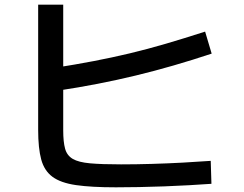

<svg xmlns="http://www.w3.org/2000/svg" viewBox="-20 -775 1040 820"><path d="M475 25Q370 25 304.5 15.5Q239 6 204 -20Q169 -46 156 -94Q143 -142 143 -220V-755H250V-218Q250 -169 258 -140Q266 -111 290.5 -96.5Q315 -82 364.5 -77.5Q414 -73 497 -73Q560 -73 628 -75Q696 -77 761 -80.5Q826 -84 880 -88L883 10Q840 13 788 16Q736 19 681 21Q626 23 573 24Q520 25 475 25ZM212 -485Q301 -499 379.5 -514Q458 -529 533.5 -547Q609 -565 687.5 -588Q766 -611 856 -640L884 -546Q719 -491 560 -452.5Q401 -414 228 -388Z"/></svg>

Font: M PLUS 2 Medium
Style: Regular
Weight: 500
Designer: Coji Morishita
Foundry: UNDERFOREST DESIGN
Version: Version 1.001